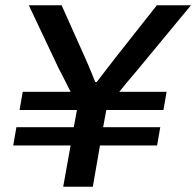

<svg xmlns="http://www.w3.org/2000/svg" viewBox="-20 -706 742 726"><path d="M219 0 247 -156H30L42 -225H259L271 -290H54L66 -359H247Q239 -374 226.5 -399.5Q214 -425 202 -447L89 -686H213L302 -487Q307 -476 314 -459.5Q321 -443 328 -426Q335 -409 340 -396H346Q356 -409 368.5 -425.5Q381 -442 394 -458.5Q407 -475 416 -487L573 -686H702L501 -443Q481 -420 461 -395.5Q441 -371 431 -359H610L598 -290H382L370 -225H586L574 -156H358L331 0Z"/></svg>

Font: Archivo SemiExpanded Medium
Style: Italic
Weight: 500
Width: 6
Italic angle: -10°
Designer: Hector Gatti
Foundry: Omnibus-Type
Version: Version 2.001